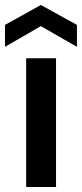

<svg xmlns="http://www.w3.org/2000/svg" viewBox="-36 -751 329 771"><path d="M69 0V-517H189V0ZM-16 -563V-651L128 -731L273 -651V-563L128 -646Z"/></svg>

Font: DM Sans 11pt SemiBold
Style: Regular
Weight: 600
Version: Version 4.004;gftools[0.9.30]